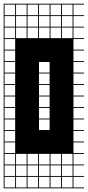

<svg xmlns="http://www.w3.org/2000/svg" viewBox="-20 -900 478 1045"><path d="M0 125V-879.8H437.5V-875H379.8V-817.3H437.5V-812.5H379.8V-754.8H437.5V-750H379.8V-692.3H437.5V-687.5H379.8V-629.8H437.5V-625H379.8V-567.3H437.5V-562.5H379.8V-504.8H437.5V-500H379.8V-442.3H437.5V-437.5H379.8V-379.8H437.5V-375H379.8V-317.3H437.5V-312.5H379.8V-254.8H437.5V-250H379.8V-192.3H437.5V-187.5H379.8V-129.8H437.5V-125H379.8V-67.3H437.5V-62.5H379.8V-4.8H437.5V0H379.8V57.7H437.5V62.5H379.8V120.2H437.5V125ZM317.3 -817.3H375V-875H317.3ZM254.8 -817.3H312.5V-875H254.8ZM192.3 -817.3H250V-875H192.3ZM129.8 -817.3H187.5V-875H129.8ZM67.3 -817.3H125V-875H67.3ZM4.8 -817.3H62.5V-875H4.8ZM317.3 -754.8H375V-812.5H317.3ZM254.8 -754.8H312.5V-812.5H254.8ZM192.3 -754.8H250V-812.5H192.3ZM129.8 -754.8H187.5V-812.5H129.8ZM67.3 -754.8H125V-812.5H67.3ZM4.8 -754.8H62.5V-812.5H4.8ZM129.8 -692.3H187.5V-750H129.8ZM4.8 -692.3H62.5V-750H4.8ZM317.3 -692.3H375V-750H317.3ZM254.8 -692.3H312.5V-750H254.8ZM192.3 -692.3H250V-750H192.3ZM67.3 -692.3H125V-750H67.3ZM4.8 -629.8H62.5V-687.5H4.8ZM62.5 -625H4.8V-567.3H62.5ZM192.3 -504.8H250V-562.5H192.3ZM4.8 -504.8H62.5V-562.5H4.8ZM4.8 -442.3H62.5V-500H4.8ZM192.3 -442.3H250V-500H192.3ZM4.8 -379.8H62.5V-437.5H4.8ZM192.3 -379.8H250V-437.5H192.3ZM192.3 -317.3H250V-375H192.3ZM4.8 -317.3H62.5V-375H4.8ZM4.8 -254.8H62.5V-312.5H4.8ZM192.3 -254.8H250V-312.5H192.3ZM4.8 -192.3H62.5V-250H4.8ZM192.3 -192.3H250V-250H192.3ZM4.8 -129.8H62.5V-187.5H4.8ZM4.8 -67.3H62.5V-125H4.8ZM192.3 -4.8H250V-62.5H192.3ZM67.3 -4.8H125V-62.5H67.3ZM129.8 -4.8H187.5V-62.5H129.8ZM254.8 -4.8H312.5V-62.5H254.8ZM4.8 -4.8H62.5V-62.5H4.8ZM317.3 -4.8H375V-62.5H317.3ZM67.3 57.7H125V0H67.3ZM192.3 57.7H250V0H192.3ZM129.8 57.7H187.5V0H129.8ZM254.8 57.7H312.5V0H254.8ZM4.8 57.7H62.5V0H4.8ZM317.3 57.7H375V0H317.3ZM192.3 120.2H250V62.5H192.3ZM67.3 120.2H125V62.5H67.3ZM254.8 120.2H312.5V62.5H254.8ZM129.8 120.2H187.5V62.5H129.8ZM317.3 120.2H375V62.5H317.3ZM4.8 120.2H62.5V62.5H4.8Z"/></svg>

Font: Yarndings 12 Charted
Style: Regular
Weight: 400
Designer: Sarah Cadigan-Fried
Version: Version 1.000; ttfautohint (v1.8.4.7-5d5b)